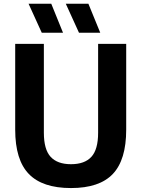

<svg xmlns="http://www.w3.org/2000/svg" viewBox="-20 -968 735 998"><path d="M349 9.5Q200.5 9.5 129.8 -63.8Q59 -137 59 -294V-740H208V-278Q208 -191 243.2 -152.8Q278.5 -114.5 349 -114.5Q420 -114.5 455 -152.8Q490 -191 490 -278V-740H636V-294Q636 -137 566.5 -63.8Q497 9.5 349 9.5ZM390.5 -798 322 -948.5H439.5L501 -798ZM197 -798 128.5 -948.5H246.5L307.5 -798Z"/></svg>

Font: Encode Sans Semi Condensed
Style: Bold
Weight: 700
Width: 4
Designer: Multiple Designers
Foundry: Impallari Type
Version: Version 3.000; ttfautohint (v1.8.3) -l 8 -r 50 -G 200 -x 14 